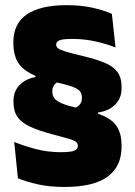

<svg xmlns="http://www.w3.org/2000/svg" viewBox="-20 -674 537 762"><path d="M272 -243Q289.5 -250 297.2 -259.8Q305 -269.5 305 -285V-287Q305 -304 295.2 -314Q285.5 -324 262.8 -331.5Q240 -339 200.5 -348Q138.5 -362.5 101.8 -382Q65 -401.5 49 -430.5Q33 -459.5 33 -501.5V-505.5Q33 -581 87 -617.2Q141 -653.5 245 -653.5Q300.5 -653.5 346.2 -643.5Q392 -633.5 424 -619L438.5 -485.5Q402.5 -500 358.2 -509.8Q314 -519.5 268 -519.5Q228 -519.5 215.5 -513.8Q203 -508 203 -497.5V-497Q203 -489 209.5 -483Q216 -477 238.8 -470Q261.5 -463 309 -451.5Q360 -439.5 394.2 -425.5Q428.5 -411.5 445.5 -389Q462.5 -366.5 462.5 -329V-324Q462.5 -284.5 437.2 -259Q412 -233.5 369 -227.5L369.5 -191.5ZM222.5 -355Q204 -348.5 195.8 -337.5Q187.5 -326.5 187.5 -312.5V-310.5Q187.5 -295 196.2 -283.5Q205 -272 227.8 -262.8Q250.5 -253.5 293 -244Q352.5 -231 390 -214.5Q427.5 -198 445 -170Q462.5 -142 462.5 -95V-92Q462.5 -13.5 407 27.2Q351.5 68 235 68Q177.5 68 131.2 57.8Q85 47.5 51 33.5L36.5 -110.5Q75 -95 122 -82.5Q169 -70 221 -70Q259.5 -70 274.2 -75.8Q289 -81.5 289 -94.5V-95.5Q289 -105.5 281 -111.5Q273 -117.5 251.8 -123.8Q230.5 -130 190 -140.5Q135 -155 100.5 -170.8Q66 -186.5 49.8 -209.5Q33.5 -232.5 33.5 -268V-273.5Q33.5 -312 58 -336.8Q82.5 -361.5 120.5 -368L120 -395Z"/></svg>

Font: Anek Odia Medium ExtraBold
Style: Regular
Weight: 800
Version: Version 1.003